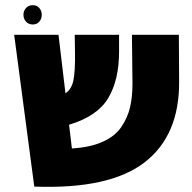

<svg xmlns="http://www.w3.org/2000/svg" viewBox="-20 -714 745 745"><path d="M71 -657Q71 -672 81 -683Q91 -694 107 -694Q123 -694 132.5 -683Q142 -672 142 -657Q142 -641 132.5 -630Q123 -619 107 -619Q91 -619 81 -630Q71 -641 71 -657ZM675 -399Q677 -189 541 -84Q405 21 113 10L35 -579H207L234 -352Q258 -368 265 -403Q272 -438 271 -510L270 -579H442V-514Q442 -404 400 -333.5Q358 -263 248 -230L259 -138Q329 -142 377.5 -163.5Q426 -185 450.5 -221Q475 -257 484.5 -297Q494 -337 494 -389L492 -579H674Z"/></svg>

Font: Assistant ExtraBold
Style: Regular
Weight: 800
Designer: Hebrew By Ben Nathan, Latin by Paul Hunt
Version: Version 2.001;PS 002.001;hotconv 1.0.88;makeotf.lib2.5.64775